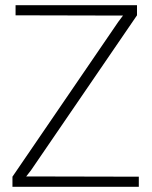

<svg xmlns="http://www.w3.org/2000/svg" viewBox="-20 -720 586 740"><path d="M40 -700V-661L454 -660L436 -636L28 -39V0H515V-39L81 -40L99 -63L508 -661V-700Z"/></svg>

Font: Advent Pro Light
Style: Regular
Weight: 300
Version: Version 3.000